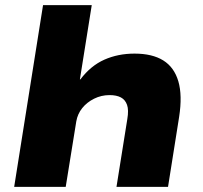

<svg xmlns="http://www.w3.org/2000/svg" viewBox="-20 -725 787 745"><path d="M35 0 147 -705H336L290 -417H292Q332 -470 385 -493.5Q438 -517 502 -517Q571 -517 613.5 -490.5Q656 -464 672 -409.5Q688 -355 675 -271L632 0H432L474 -263Q480 -298 473 -318Q466 -338 449 -347Q432 -356 405 -356Q373 -356 345 -342Q317 -328 299 -305.5Q281 -283 276 -254L235 0Z"/></svg>

Font: Nunito Sans 7pt SemiExpanded Black
Style: Italic
Weight: 900
Width: 6
Italic angle: -9°
Designer: Vernon Adams
Foundry: Vernon Adams
Version: Version 3.101;gftools[0.9.27]